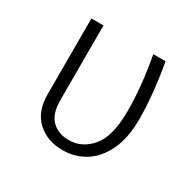

<svg xmlns="http://www.w3.org/2000/svg" viewBox="-123 -655 808 798"><g transform="rotate(30 281.0 -256.0)"><path d="M481 -260Q481 -169 451.5 -108Q422 -47 374 -18Q326 11 268 11Q194 11 146.5 -33Q99 -77 99 -159V-523H157V-163Q157 -100 187.5 -69Q218 -38 270 -38Q333 -38 377.5 -91Q422 -144 422 -264Q422 -383 396 -523H455Q481 -373 481 -260Z"/></g></svg>

Font: Fira Sans Light
Style: Regular
Weight: 300
Designer: bBox Type GmbH & Carrois Corporate GbR & Edenspiekermann AG
Foundry: bBox Type GmbH & Carrois Corporate GbR & Edenspiekermann AG
Version: Version 4.301